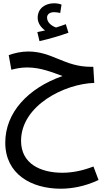

<svg xmlns="http://www.w3.org/2000/svg" viewBox="-20 -754 644 1167"><path d="M220 -504C275 -516 349 -538 396 -555L380 -607C363 -600 343 -594 321 -587C298 -594 266 -615 266 -647C266 -667 282 -680 309 -680C322 -680 334 -678 346 -675L354 -726C340 -732 322 -734 308 -734C256 -734 209 -704 209 -646C209 -613 230 -586 254 -569C241 -566 227 -563 207 -559ZM349 393C416 393 497 379 579 340L548 258C481 284 418 296 359 296C229 296 108 243 108 102C108 -113 373 -245 553 -250L547 -348H532C371 -348 299 -441 151 -441C109 -441 66 -431 33 -419L49 -330C75 -337 107 -344 145 -344C228 -344 298 -314 360 -292C150 -218 12 -70 12 113C12 303 169 393 349 393Z"/></svg>

Font: Noto Sans Arabic SemCond Med
Style: Regular
Weight: 500
Width: 4
Designer: Monotype Design Team, Nadine Chahine, Nizar Qandah and Khaled Hosny
Foundry: Monotype Imaging Inc.
Version: Version 2.012